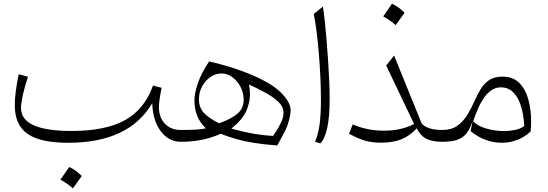

<svg xmlns="http://www.w3.org/2000/svg" viewBox="-20 -768 2968 1040"><path d="M804.7 -209Q678.2 5.4 349.6 5.4Q198.2 5.4 129.2 -43Q60.1 -91.3 60.1 -197.3Q60.1 -265.6 81.5 -366.2L131.8 -352.1Q115.7 -306.6 104.7 -257.8Q93.8 -209 93.8 -182.6Q93.8 -58.6 367.7 -58.6Q552.2 -58.6 658 -117.7Q763.7 -176.8 808.6 -304.7L855.5 -292.5Q840.8 -221.2 840.8 -189Q840.8 -131.8 873 -97.9Q905.3 -64 960 -64H960.4V0H960Q893.6 0 850.6 -57.6Q807.6 -115.2 804.7 -209ZM354.5 136.7Q369.1 142.6 386 154.1Q402.8 165.5 422.9 185.1Q411.1 201.7 399.2 218.5Q387.2 235.4 374.5 252.4Q359.4 238.3 342 226.3Q324.7 214.4 307.1 205.1Q319.3 188 330.8 171.4Q342.3 154.8 354.5 136.7Z M1112.8 -435.1Q1173.3 -421.4 1222.4 -406.2Q1271.5 -391.1 1314.9 -374Q1440.9 -324.7 1497.6 -270.5Q1554.2 -216.3 1554.2 -170.9Q1554.2 -150.4 1546.1 -118.7Q1538.1 -86.9 1526.9 -64L1481.9 20Q1410.6 14.6 1356.9 6.1Q1303.2 -2.4 1259.8 -14.9Q1216.3 -27.3 1175.3 -43.5Q1080.1 0 960.4 0Q945.8 0 945.8 -30.8V-33.2Q945.8 -64 960.4 -64Q1009.8 -64 1041 -65.9Q1072.3 -67.9 1094.7 -72.8Q1062 -104.5 1047.6 -142.1Q1033.2 -179.7 1033.2 -226.1Q1033.2 -263.2 1052.5 -319.1Q1071.8 -375 1112.8 -435.1ZM1167.5 -100.1Q1235.8 -125.5 1267.8 -153.8Q1299.8 -182.1 1299.8 -228.5Q1299.8 -264.6 1283 -297.1Q1266.1 -329.6 1238.8 -349.9Q1211.4 -370.1 1179.7 -370.1Q1148.9 -370.1 1121.1 -351.6Q1093.3 -333 1075.4 -301.3Q1057.6 -269.5 1057.6 -229.5Q1057.6 -185.5 1084.5 -156.5Q1111.3 -127.4 1167.5 -100.1ZM1233.4 -71.3Q1304.7 -51.8 1358.2 -43Q1411.6 -34.2 1459 -31.7Q1495.1 -83.5 1508.8 -120.4Q1522.5 -157.2 1509.5 -186.5Q1496.6 -215.8 1452.4 -244.9Q1408.2 -273.9 1328.6 -310.1Q1334 -282.2 1334 -258.3Q1334 -213.4 1314.2 -167.2Q1294.4 -121.1 1233.4 -71.3Z M1729 -732.4Q1733.4 -708 1738.3 -663.3Q1743.2 -618.7 1748 -562.7Q1752.9 -506.8 1756.8 -447Q1760.7 -387.2 1763.2 -331.8Q1765.6 -276.4 1765.6 -233.9Q1765.6 -133.3 1752.2 -73.7Q1738.8 -14.2 1714.4 8.8L1686.5 -0.5Q1704.6 -43.9 1711.4 -95.7Q1718.3 -147.5 1718.3 -228.5Q1718.3 -286.6 1715.3 -350.8Q1712.4 -415 1707 -478.5Q1701.7 -542 1694.6 -597.4Q1687.5 -652.8 1679.7 -692.4Z M2223.1 -96.2 2071.8 -413.1 2114.7 -467.3 2264.2 -98.6Q2295.4 -64 2376 -64H2376.5V0H2376Q2319.8 0 2287.8 -17.1Q2255.9 -34.2 2237.8 -73.2Q2199.2 -31.7 2153.8 -13.4Q2108.4 4.9 2043 4.9Q1996.6 4.9 1959.7 -5.4Q1922.9 -15.6 1870.6 -43.5L1890.6 -94.2Q1968.8 -60.1 2059.1 -60.1Q2152.8 -60.1 2223.1 -96.2ZM2103 -747.6Q2117.7 -741.7 2134.5 -730.2Q2151.4 -718.8 2171.4 -699.2Q2159.7 -682.6 2147.7 -665.8Q2135.7 -648.9 2123 -631.8Q2107.9 -646 2090.6 -658Q2073.2 -669.9 2055.7 -679.2Q2067.9 -696.3 2079.3 -712.9Q2090.8 -729.5 2103 -747.6Z M2702.1 -353Q2757.8 -353 2791.7 -319.8Q2825.7 -286.6 2841.3 -231.4Q2856.9 -176.3 2856.9 -109.9Q2856.9 -96.2 2856.4 -83.7Q2856 -71.3 2854 -55.7Q2821.3 -24.9 2781 -9.8Q2740.7 5.4 2698.2 5.4Q2653.8 5.4 2610.4 -10.5Q2566.9 -26.4 2529.3 -57.6L2539.6 -110.8Q2528.8 -79.1 2512.9 -54Q2497.1 -28.8 2465.8 -14.4Q2434.6 0 2376.5 0Q2361.8 0 2361.8 -30.8V-33.2Q2361.8 -64 2376.5 -64Q2425.3 -64 2457.5 -86.9Q2489.7 -109.9 2511.7 -146.5Q2533.7 -183.1 2551.8 -223.6Q2564.9 -252.9 2582 -282.7Q2599.1 -312.5 2627.7 -332.8Q2656.2 -353 2702.1 -353ZM2693.4 -294.9Q2662.6 -294.9 2638.9 -277.3Q2615.2 -259.8 2597.2 -231.9Q2579.1 -204.1 2565.9 -172.1Q2552.7 -140.1 2543 -111.3Q2565.4 -85.9 2613 -72Q2660.6 -58.1 2709.5 -58.1Q2740.2 -58.1 2769.5 -64Q2798.8 -69.8 2819.8 -85.4Q2818.4 -117.2 2811.8 -153.3Q2805.2 -189.5 2791 -221.7Q2776.9 -253.9 2752.9 -274.4Q2729 -294.9 2693.4 -294.9Z"/></svg>

Font: Pinar-DS2-FD Light
Style: Regular
Weight: 300
Designer: Amin Abedi
Version: Version 2.000